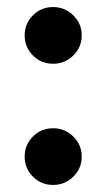

<svg xmlns="http://www.w3.org/2000/svg" viewBox="-20 -514 302 545"><path d="M131 11Q97 11 73.5 -12.5Q50 -36 50 -69Q50 -103 73.5 -126.5Q97 -150 131 -150Q164 -150 188 -126.5Q212 -103 212 -69Q212 -36 188 -12.5Q164 11 131 11ZM131 -333Q97 -333 73.5 -356.5Q50 -380 50 -414Q50 -447 73.5 -470.5Q97 -494 131 -494Q164 -494 188 -470.5Q212 -447 212 -414Q212 -380 188 -356.5Q164 -333 131 -333Z"/></svg>

Font: Zen Maru Gothic Black
Style: Regular
Weight: 900
Designer: Yoshimichi Ohira
Foundry: Positype
Version: Version 1.001